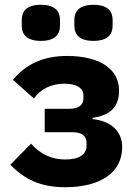

<svg xmlns="http://www.w3.org/2000/svg" viewBox="-20 -771 571 803"><path d="M252 12C148 12 82 -22 23 -82L110 -170C149 -126 196 -104 253 -104C313 -104 342 -126 342 -162V-173C342 -203 322 -218 283 -218H167V-316H270C309 -316 329 -331 329 -361V-371C329 -402 302 -421 249 -421C194 -421 149 -398 122 -359L34 -437C86 -501 160 -537 260 -537C405 -537 478 -477 478 -393C478 -325 443 -289 367 -278V-273C443 -265 491 -223 491 -156C491 -51 403 12 252 12ZM151 -600C91 -600 71 -628 71 -663V-688C71 -723 91 -751 151 -751C211 -751 231 -723 231 -688V-663C231 -628 211 -600 151 -600ZM371 -600C311 -600 291 -628 291 -663V-688C291 -723 311 -751 371 -751C431 -751 451 -723 451 -688V-663C451 -628 431 -600 371 -600Z"/></svg>

Font: Plexus Sans Bold
Style: Regular
Weight: 700
Version: Version 2.001;PS 002.001;hotconv 1.0.70;makeotf.lib2.5.58329